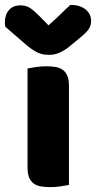

<svg xmlns="http://www.w3.org/2000/svg" viewBox="-57 -760 394 788"><path d="M226 -1Q215 1 193.5 4.5Q172 8 150 8Q128 8 110.5 5Q93 2 81 -7Q69 -16 62.5 -31.5Q56 -47 56 -72V-479Q67 -481 88.5 -484.5Q110 -488 132 -488Q154 -488 171.5 -485Q189 -482 201 -473Q213 -464 219.5 -448.5Q226 -433 226 -408ZM142 -656Q175 -685 194 -704Q213 -723 232 -740Q271 -740 294 -721.5Q317 -703 317 -674Q317 -654 306 -639Q295 -624 269 -603L224 -566Q206 -552 186.5 -543.5Q167 -535 145 -535Q131 -535 120 -537Q109 -539 97 -544.5Q85 -550 71 -560Q57 -570 39 -586L-35 -650Q-36 -655 -36.5 -659Q-37 -663 -37 -668Q-37 -699 -20.5 -718.5Q-4 -738 27 -738Q50 -738 66 -727.5Q82 -717 108 -691Z"/></svg>

Font: Baloo Da
Style: Regular
Weight: 400
Designer: Noopur Datye and Ek Type
Foundry: Ek Type
Version: Version 1.443;PS 1.000;hotconv 16.6.51;makeotf.lib2.5.65220;